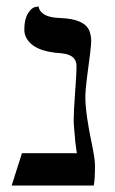

<svg xmlns="http://www.w3.org/2000/svg" viewBox="-20 -574 357 594"><path d="M244.1 -272Q244.1 -223.1 265.1 -124Q273.4 -84 273.9 -63Q273.9 -18.6 270 0H16.1L47.9 -100.1H217.8Q212.4 -132.3 209 -181.2Q208 -189 208 -204.1Q208 -230.5 212.4 -289.1Q216.8 -345.2 216.8 -369.1Q216.8 -403.8 173.3 -408.7Q171.4 -408.7 169.9 -409.2Q82 -414.1 60.1 -459.5Q55.2 -470.7 55.2 -481.9Q55.2 -514.2 66.2 -532Q77.1 -549.8 87.9 -551.8L99.1 -554.2Q105 -521.5 160.2 -518.6Q164.6 -518.6 168.9 -518.1Q240.2 -515.1 255.9 -480Q261.7 -465.8 262.2 -448.2Q262.2 -427.7 249 -333Q244.1 -296.4 244.1 -272Z"/></svg>

Font: Linux Biolinum O
Style: Regular
Weight: 400
Designer: Philipp H. Poll
Foundry: Philipp H. Poll
Version: Version 1.0.4